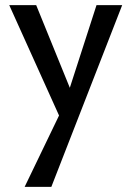

<svg xmlns="http://www.w3.org/2000/svg" viewBox="-20 -439 512 748"><path d="M356 -419H456L180 289H76L210 11L16 -419H121L252 -97Z"/></svg>

Font: EauTestText Semibold
Style: Regular
Weight: 600
Designer: Christian Thalmann (Catharsis Fonts)
Version: Version 0.001;PS 000.001;hotconv 1.0.88;makeotf.lib2.5.64775